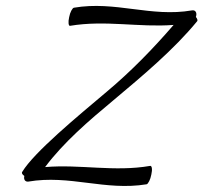

<svg xmlns="http://www.w3.org/2000/svg" viewBox="-20 -590 685 647"><path d="M75 22C215 -2 334 54 474 31C479 30 487 15 490 -2C494 -19 492 -32 486 -31C365 -10 251 -37 132 -27C194 -110 279 -183 362 -252C461 -335 565 -422 644 -518C647 -521 645 -527 640 -533L641 -536C644 -548 638 -557 627 -555C488 -531 369 -588 229 -564C224 -563 216 -549 213 -532C209 -515 211 -502 216 -503C336 -523 447 -497 565 -506C496 -426 422 -350 341 -282C239 -196 95 -77 55 -11C52 -7 55 -2 62 3C59 15 65 23 75 22Z"/></svg>

Font: Nupuram ExtraLight Oblique
Style: Regular
Weight: 200
Designer: Santhosh Thottingal (santhosh.thottingal@gmail.com)
Foundry: SMC
Version: Version 1.000